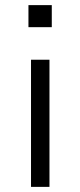

<svg xmlns="http://www.w3.org/2000/svg" viewBox="-20 -729 314 749"><path d="M91 -623V-709H182V-623ZM101 0V-496H173V0Z"/></svg>

Font: Nunito Sans 6pt Light
Style: Regular
Weight: 300
Version: Version 3.101;gftools[0.9.27]